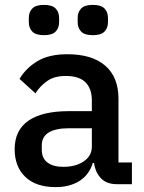

<svg xmlns="http://www.w3.org/2000/svg" viewBox="-20 -754 589 786"><path d="M459 0Q416 0 393 -24.5Q370 -49 365 -87H360Q345 -38 305 -13Q265 12 208 12Q127 12 83.5 -30Q40 -72 40 -143Q40 -221 96.5 -260Q153 -299 262 -299H356V-343Q356 -391 330 -417Q304 -443 249 -443Q203 -443 174 -423Q145 -403 125 -372L60 -431Q86 -475 133 -503.5Q180 -532 256 -532Q357 -532 411 -485Q465 -438 465 -350V-89H520V0ZM239 -71Q290 -71 323 -93.5Q356 -116 356 -154V-229H264Q151 -229 151 -159V-141Q151 -106 174.5 -88.5Q198 -71 239 -71ZM160 -610Q126 -610 112 -625Q98 -640 98 -663V-681Q98 -704 112 -719Q126 -734 160 -734Q194 -734 208 -719Q222 -704 222 -681V-663Q222 -640 208 -625Q194 -610 160 -610ZM360 -610Q326 -610 312 -625Q298 -640 298 -663V-681Q298 -704 312 -719Q326 -734 360 -734Q394 -734 408 -719Q422 -704 422 -681V-663Q422 -640 408 -625Q394 -610 360 -610Z"/></svg>

Font: IBM Plex Sans Hebrew Medm
Style: Regular
Weight: 500
Designer: Mike Abbink, Paul van der Laan, Pieter van Rosmalen, Yanek Iontef
Foundry: Bold Monday
Version: Version 1.3